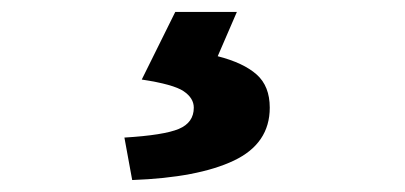

<svg xmlns="http://www.w3.org/2000/svg" viewBox="-20 -25 677 321"><path d="M188 205Q254 201 279 190.5Q304 180 304 155Q304 139 287 127.5Q270 116 217 108L273 -5H376L344 69Q387 80 409 99.5Q431 119 431 155Q431 215 371 243.5Q311 272 201 276Z"/></svg>

Font: Kinto Sans Black
Style: Regular
Weight: 900
Designer: Authors: Ryoko NISHIZUKA  (kana & ideographs); Paul D. Hunt (Latin, Greek & Cyrillic); Wenlong ZHANG  (bopomofo); Sandol
Foundry: Adobe Systems Incorporated, ookami Inc.
Version: Version 0.001